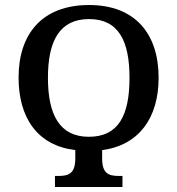

<svg xmlns="http://www.w3.org/2000/svg" viewBox="-20 -745 707 765"><path d="M199 0H468V-44H453C411 -44 387 -55 387 -114V-147C534 -166 612 -276 612 -435C612 -611 518 -725 335 -725C148 -725 54 -610 54 -436C54 -276 129 -165 280 -147V-114C280 -55 255 -44 214 -44H199ZM334 -200C218 -200 171 -287 171 -435C171 -583 218 -669 335 -669C453 -669 496 -581 496 -435C496 -287 453 -200 334 -200Z"/></svg>

Font: Noto Serif Condensed Medium
Style: Regular
Weight: 500
Width: 3
Designer: Monotype Design Team
Foundry: Monotype Imaging Inc.
Version: Version 2.015